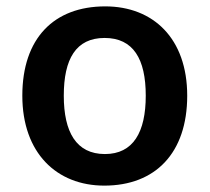

<svg xmlns="http://www.w3.org/2000/svg" viewBox="-20 -572 657 602"><path d="M567 -272C567 -452 460 -552 310 -552C149 -552 50 -452 50 -272C50 -92 158 10 307 10C467 10 567 -92 567 -272ZM180 -272C180 -387 218 -453 308 -453C398 -453 437 -387 437 -272C437 -158 398 -89 309 -89C219 -89 180 -158 180 -272Z"/></svg>

Font: Noto Sans Myanmar UI SemiBold
Style: Regular
Weight: 600
Designer: Monotype Design Team
Foundry: Monotype Imaging Inc.
Version: Version 2.103